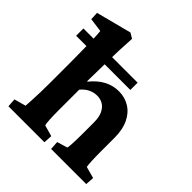

<svg xmlns="http://www.w3.org/2000/svg" viewBox="-185 -812 944 944"><g transform="rotate(45 287.0 -340.5)"><path d="M18.6 0 15.6 -44.9 76.2 -61.5Q77.1 -72.3 78.6 -99.1Q80.1 -126 81.1 -161.1Q82 -196.3 82 -229.5V-352.5Q82 -385.7 81.5 -419.4Q81.1 -453.1 80.6 -483.9Q80.1 -514.6 79.1 -540Q78.1 -565.4 76.2 -581.1L3.9 -590.8L2 -632.8L186.5 -680.7L213.9 -664.1Q212.9 -633.8 210.9 -605.5Q209 -577.1 208.5 -543.5Q208 -509.8 207 -466.3Q206.1 -422.9 205.1 -361.3L208 -360.4Q238.3 -398.4 274.4 -417.5Q310.5 -436.5 350.6 -436.5Q392.6 -436.5 425.8 -416Q459 -395.5 478 -356Q497.1 -316.4 497.1 -260.7V-160.2Q497.1 -127 498.5 -98.1Q500 -69.3 502 -61.5L562.5 -44.9L559.6 0H315.4L312.5 -44.9L367.2 -61.5Q369.1 -71.3 370.1 -86.9Q371.1 -102.5 371.6 -122.1Q372.1 -141.6 372.1 -159.2V-241.2Q372.1 -278.3 360.8 -301.3Q349.6 -324.2 331.5 -335Q313.5 -345.7 291 -345.7Q266.6 -345.7 245.1 -335Q223.6 -324.2 207 -303.7V-160.2Q207 -124 208.5 -96.7Q210 -69.3 212.9 -61.5L271.5 -44.9L268.6 0ZM8.8 -480.5V-531.2H385.7V-480.5Z"/></g></svg>

Font: Crimson Pro ExtraLight
Style: Bold
Weight: 700
Version: Version 1.002